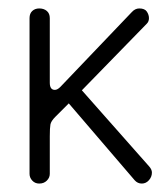

<svg xmlns="http://www.w3.org/2000/svg" viewBox="-20 -425 390 455"><path d="M73 10Q63 10 56.5 3Q50 -4 50 -13V-382Q50 -393 56.5 -399Q63 -405 73 -405Q84 -405 91 -399Q98 -393 98 -382V-229Q98 -212 110 -212Q116 -212 123 -219L292 -396Q300 -405 310 -405Q323 -405 328 -397.5Q333 -390 333 -382Q333 -374 328 -369L174 -211L334 -30Q340 -23 340 -16Q340 -6 333 2Q326 10 316 10Q306 10 299 2L143 -180L111 -148Q101 -138 99.5 -130Q98 -122 98 -102V-13Q98 -4 91 3Q84 10 73 10Z"/></svg>

Font: Dongle Light
Style: Regular
Weight: 300
Designer: Yanghee Ryu
Foundry: Yanghee Ryu
Version: Version 2.000